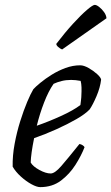

<svg xmlns="http://www.w3.org/2000/svg" viewBox="-20 -768 457 788"><path d="M145 0Q131 0 109 -12Q87 -24 65.5 -43.5Q44 -63 32 -84Q31 -129 40 -177.5Q49 -226 63 -270.5Q77 -315 91.5 -349.5Q106 -384 117 -402Q126 -412 146 -428.5Q166 -445 192.5 -461.5Q219 -478 249 -489Q279 -500 309 -500Q324 -500 343.5 -489Q363 -478 378.5 -464Q394 -450 395 -441Q391 -408 376 -373Q361 -338 348 -319Q330 -300 293.5 -279Q257 -258 211.5 -237.5Q166 -217 120 -201Q107 -137 106 -101Q115 -85 141.5 -70.5Q168 -56 188 -56Q205 -56 231.5 -86.5Q258 -117 306 -177Q313 -176 319 -172Q325 -168 327 -164Q314 -130 290 -92Q266 -54 230.5 -27Q195 0 145 0ZM131 -252Q180 -269 230.5 -292Q281 -315 310 -337Q311 -346 312.5 -357.5Q314 -369 314 -378Q315 -394 314.5 -409.5Q314 -425 311 -436Q300 -438 290.5 -439Q281 -440 272 -440Q251 -440 233 -435.5Q215 -431 200 -424Q179 -394 161 -347.5Q143 -301 131 -252ZM235 -565Q227 -568 219 -575Q211 -582 211 -588Q247 -635 280 -671Q313 -707 337 -727.5Q361 -748 369 -748Q376 -748 387 -739.5Q398 -731 407 -718.5Q416 -706 417 -693Z"/></svg>

Font: Texturina Light
Style: Italic
Weight: 300
Italic angle: -11°
Designer: Guillermo Torres Carreño
Foundry: Omnibus-Type
Version: Version 1.002; ttfautohint (v1.8.3)